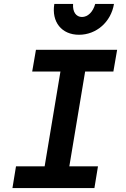

<svg xmlns="http://www.w3.org/2000/svg" viewBox="-20 -952 640 972"><path d="M43 0H458L476 -110H331L411 -590H554L573 -700H162L143 -590H286L206 -110H61ZM350 -932H255C240 -841 292 -776 380 -776C468 -776 542 -841 557 -932H462C451 -892 425 -866 395 -866C365 -866 347 -892 350 -932Z"/></svg>

Font: CommitMono
Style: Bold Italic
Weight: 700
Monospace: yes
Designer: Eigil Nikolajsen
Foundry: Eigil Nikolajsen
Version: Version 1.143